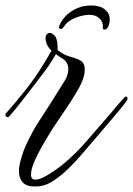

<svg xmlns="http://www.w3.org/2000/svg" viewBox="-32 -512 485 700"><path d="M95 168Q64 168 50.5 152.5Q37 137 37 112Q37 96 43 74Q51 40 70.5 0.5Q90 -39 105 -62Q117 -80 129 -99Q141 -118 154 -138L203 -216Q217 -238 217 -260Q217 -284 198 -297L184 -306Q176 -311 172 -315L158 -292L144 -270Q123 -241 96 -206Q69 -171 44 -139Q19 -107 2 -88Q-1 -85 -4 -85Q-9 -85 -11.5 -90Q-14 -95 -10 -99Q29 -143 65.5 -189.5Q102 -236 132 -287L144 -307L156 -328Q148 -333 141 -346.5Q134 -360 134 -372Q134 -389 148 -392H149Q159 -392 169 -380Q179 -366 178 -329Q202 -311 225 -305Q248 -299 262.5 -290.5Q277 -282 277 -258Q277 -254 276.5 -249Q276 -244 275 -239Q270 -215 249.5 -180Q229 -145 204 -108.5Q179 -72 161 -45Q143 -16 123 18.5Q103 53 90.5 84Q78 115 82 133Q85 143 96 143Q112 143 135 130Q166 112 192 91.5Q218 71 246 43Q261 28 284.5 1.5Q308 -25 334 -55.5Q360 -86 382 -111Q391 -123 402 -135L422 -157Q425 -160 427 -160Q433 -160 433 -152Q433 -149 428 -142Q418 -128 405.5 -113Q393 -98 382 -85Q356 -55 324.5 -17.5Q293 20 261.5 56Q230 92 201 118Q178 138 153 153Q128 168 95 168ZM349 -404Q342 -404 343 -412Q345 -431 331 -444.5Q317 -458 294 -458Q272 -458 245.5 -448Q219 -438 206 -422Q202 -415 197.5 -410.5Q193 -406 190 -406Q184 -407 183.5 -410.5Q183 -414 184 -418Q198 -451 229.5 -471.5Q261 -492 301 -492Q333 -492 350.5 -477.5Q368 -463 368 -443Q368 -426 362.5 -415Q357 -404 349 -404Z"/></svg>

Font: Birthstone Bounce
Style: Regular
Weight: 400
Designer: Robert E. Leuschke
Foundry: Rob Leuschke
Version: Version 1.010; ttfautohint (v1.8.3)